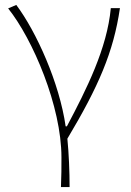

<svg xmlns="http://www.w3.org/2000/svg" viewBox="-20 -560 530 778"><path d="M227 198H262C262 136 259 62 253 2C379 -209 440 -349 466 -527H429C414 -364 331 -199 251 -48H246C221 -224 127 -432 46 -540L13 -526C113 -401 229 -129 229 78C229 125 229 147 227 198Z"/></svg>

Font: Noto Sans CJK Thin
Style: Regular
Weight: 100
Designer: Ryoko NISHIZUKA (kana & ideographs); Paul D. Hunt (Latin, Greek & Cyrillic); Wenlong ZHANG (bopomofo); Sandoll Communica
Foundry: Adobe Systems Incorporated
Version: Version 1.000;PS 1;hotconv 1.0.78;makeotf.lib2.5.61930